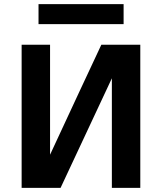

<svg xmlns="http://www.w3.org/2000/svg" viewBox="-20 -912 798 932"><path d="M167 -795V-892H580V-795ZM85 0V-695H223V-282V-161Q271 -265 362 -460Q453 -655 472 -695H661V0H523V-412V-532L274 0Z"/></svg>

Font: Coval
Style: Heavy
Weight: 900
Foundry: Context Ltd
Version: Version 001.000